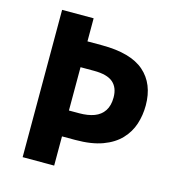

<svg xmlns="http://www.w3.org/2000/svg" viewBox="-106 -806 831 899"><g transform="rotate(15 309.0 -357.0)"><path d="M579 -382.6Q579 -335.2 565 -292Q551 -248.9 518.9 -215Q486.8 -181 433.7 -161.3Q380.5 -141.6 302.2 -141.6H237.6V0H84.8V-714H237.6V-602.2H308Q447.5 -602.2 513.3 -544.8Q579 -487.3 579 -382.6ZM287.1 -267Q329.6 -267 360.1 -278.4Q390.5 -289.9 407.2 -315.1Q423.8 -340.3 423.8 -380.1Q423.8 -427.7 395.2 -452.4Q366.7 -477 302.8 -477H237.6V-267Z"/></g></svg>

Font: Noto Sans Khmer UI
Style: Regular
Weight: 400
Designer: Danh Hong and the Monotype Design Team
Foundry: Monotype Imaging Inc.
Version: Version 2.002